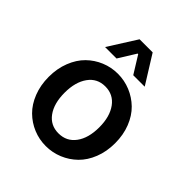

<svg xmlns="http://www.w3.org/2000/svg" viewBox="-203 -862 1007 1007"><g transform="rotate(45 300.0 -359.0)"><path d="M152.8 -574.2 252 -731H349.1L446.8 -574.2H361.8L301.8 -670.9H297.9L237.8 -574.2ZM393.1 -5.1Q348.6 13.2 299.8 13.2Q251 13.2 206.8 -5.1Q162.6 -23.4 128.7 -56.9Q94.7 -90.3 74.5 -141.6Q54.2 -192.9 54.2 -254.9Q54.2 -316.9 74.5 -368.2Q94.7 -419.4 128.7 -452.9Q162.6 -486.3 206.8 -504.6Q251 -522.9 299.8 -522.9Q348.6 -522.9 393.1 -504.6Q437.5 -486.3 471.9 -452.9Q506.3 -419.4 526.6 -368.2Q546.9 -316.9 546.9 -254.9Q546.9 -192.9 526.6 -141.6Q506.3 -90.3 471.9 -56.9Q437.5 -23.4 393.1 -5.1ZM299.8 -81.1Q359.9 -81.1 394.5 -128.2Q429.2 -175.3 429.2 -254.9Q429.2 -334 394.5 -381.6Q359.9 -429.2 299.8 -429.2Q240.2 -429.2 206.1 -381.6Q171.9 -334 171.9 -254.9Q171.9 -175.3 206.1 -128.2Q240.2 -81.1 299.8 -81.1Z"/></g></svg>

Font: Office Code Pro Medium
Style: Regular
Weight: 500
Designer: Nathan Rutzky & Paul D. Hunt
Foundry: Adobe Systems Incorporated
Version: Version 1.004;PS 001.004;hotconv 1.0.70;makeotf.lib2.5.58329